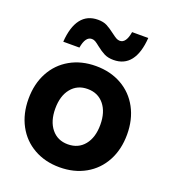

<svg xmlns="http://www.w3.org/2000/svg" viewBox="-147 -915 923 1038"><g transform="rotate(20 314.5 -396.5)"><path d="M31 -277Q31 -363 66.5 -429Q102 -495 166.5 -531.5Q231 -568 314 -568Q398 -568 462.5 -531.5Q527 -495 562.5 -429Q598 -363 598 -277Q598 -191 562.5 -125Q527 -59 462.5 -22.5Q398 14 314 14Q231 14 166.5 -22.5Q102 -59 66.5 -125Q31 -191 31 -277ZM314 -118Q374 -118 409 -161Q444 -204 444 -277Q444 -350 409 -393Q374 -436 314 -436Q255 -436 220 -393Q185 -350 185 -277Q185 -204 220 -161Q255 -118 314 -118ZM239 -807Q270 -807 291 -796Q312 -785 338 -765Q355 -752 365.5 -746Q376 -740 387 -740Q423 -740 434 -807H527Q521 -720 486.5 -675.5Q452 -631 390 -631Q359 -631 337 -642Q315 -653 290 -673Q274 -686 264 -692Q254 -698 243 -698Q206 -698 195 -631H102Q108 -718 142.5 -762.5Q177 -807 239 -807Z"/></g></svg>

Font: Application
Style: Bold
Weight: 700
Designer: Wei Huang
Foundry: Wei Huang
Version: Version 0.012